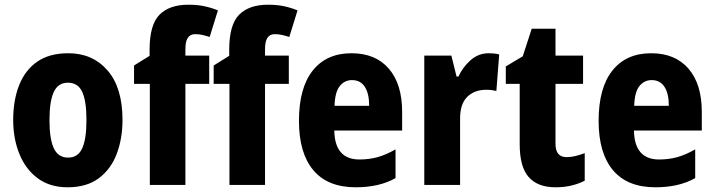

<svg xmlns="http://www.w3.org/2000/svg" viewBox="-20 -785 3032 815"><path d="M500 -276Q500 -197 475.5 -132Q451 -67 399.5 -28.5Q348 10 267 10Q192 10 140.5 -28Q89 -66 62.5 -131Q36 -196 36 -276Q36 -360 61.5 -424Q87 -488 138.5 -523.5Q190 -559 270 -559Q373 -559 436.5 -486Q500 -413 500 -276ZM190 -275Q190 -195 208.5 -155.5Q227 -116 269 -116Q311 -116 329 -155.5Q347 -195 347 -276Q347 -356 329 -395Q311 -434 268 -434Q227 -434 208.5 -395Q190 -356 190 -275Z M868 -429H767V0H616V-429H549V-507L615 -548V-574Q615 -680 657 -722.5Q699 -765 780 -765Q816 -765 845.5 -759Q875 -753 905 -741L870 -628Q855 -633 840 -636.5Q825 -640 808 -640Q767 -640 767 -578V-549H868Z M1206 -429H1105V0H954V-429H887V-507L953 -548V-574Q953 -680 995 -722.5Q1037 -765 1118 -765Q1154 -765 1183.5 -759Q1213 -753 1243 -741L1208 -628Q1193 -633 1178 -636.5Q1163 -640 1146 -640Q1105 -640 1105 -578V-549H1206Z M1472 -559Q1574 -559 1630.5 -493.5Q1687 -428 1687 -310V-231H1399Q1401 -108 1506 -108Q1547 -108 1583 -118Q1619 -128 1659 -151V-29Q1590 10 1490 10Q1371 10 1310 -62.5Q1249 -135 1249 -272Q1249 -412 1307.5 -485.5Q1366 -559 1472 -559ZM1474 -445Q1443 -445 1422.5 -420Q1402 -395 1400 -336H1547Q1547 -388 1528.5 -416.5Q1510 -445 1474 -445Z M2055 -559Q2065 -559 2076 -558Q2087 -557 2099 -554L2087 -399Q2079 -401 2067.5 -402.5Q2056 -404 2045 -404Q1993 -404 1962.5 -373Q1932 -342 1933 -278V0H1781V-549H1896L1918 -460H1926Q1943 -498 1976.5 -528.5Q2010 -559 2055 -559Z M2385 -118Q2403 -118 2422 -122.5Q2441 -127 2462 -135V-18Q2437 -5 2406 2.5Q2375 10 2338 10Q2263 10 2224.5 -33Q2186 -76 2186 -173V-429H2127V-503L2199 -546L2237 -663H2338V-549H2455V-429H2338V-174Q2338 -118 2385 -118Z M2744 -559Q2846 -559 2902.5 -493.5Q2959 -428 2959 -310V-231H2671Q2673 -108 2778 -108Q2819 -108 2855 -118Q2891 -128 2931 -151V-29Q2862 10 2762 10Q2643 10 2582 -62.5Q2521 -135 2521 -272Q2521 -412 2579.5 -485.5Q2638 -559 2744 -559ZM2746 -445Q2715 -445 2694.5 -420Q2674 -395 2672 -336H2819Q2819 -388 2800.5 -416.5Q2782 -445 2746 -445Z"/></svg>

Font: Noto Sans Sinhala Condensed ExtraBold
Style: Regular
Weight: 800
Width: 3
Designer: Jelle Bosma - Monotype Design Team
Foundry: Monotype Imaging Inc.
Version: Version 2.006; ttfautohint (v1.8.4.7-5d5b)